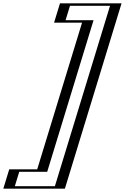

<svg xmlns="http://www.w3.org/2000/svg" viewBox="-61 -880 754 1160"><path d="M19.8 143H188.8L459.7 -743H290.7L326.4 -860H648.4L306 260H-16ZM30.2 158H199.2L479.2 -758H310.2L336.8 -845H628.8L295.6 245H3.6ZM30.2 158 3.6 245H295.6L628.8 -845H336.8L310.2 -758H479.2L199.2 158ZM19.8 143 -16 260H306L648.4 -860H326.4L290.7 -743H459.7L188.8 143ZM55.2 158H224.2L504.2 -758H335.2L361.8 -845H603.8L270.6 245H28.6ZM-5.2 143 -41 260H331L673.4 -860H301.4L265.7 -743H434.7L163.8 143Z"/></svg>

Font: Hussar Outliner
Style: Obl
Weight: 700
Foundry: Cannot Into Space Fonts
Version: Version 0.92